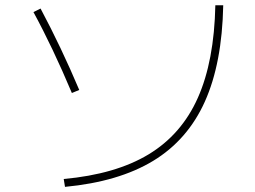

<svg xmlns="http://www.w3.org/2000/svg" viewBox="-20 -731 978 737"><path d="M806.6 -710.9H836.9Q832.5 -488.3 766.4 -341.1Q700.2 -193.8 567.9 -113.5Q435.5 -33.2 229.5 -13.7L224.6 -43.9Q423.8 -62 550.3 -138.4Q676.8 -214.8 739.5 -355.7Q802.2 -496.6 806.6 -710.9ZM108.4 -684.6 135.7 -698.2Q215.3 -548.8 284.2 -385.7L255.9 -374Q182.1 -549.3 108.4 -684.6Z"/></svg>

Font: Pretendard Thin
Style: Regular
Weight: 100
Designer: Base glyphs from Inter by Rasmus Andersson; Hangeul glyphs from Noto Sans CJK(Source Han Sans) by Jang Soo-young and Kan
Foundry: Kil Hyung-jin
Version: Version 1.309